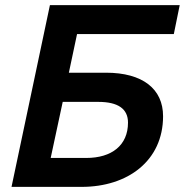

<svg xmlns="http://www.w3.org/2000/svg" viewBox="-20 -730 722 750"><path d="M25 0H299C479 0 617 -102 617 -276C617 -383 537 -446 394 -446H249L281 -597H659L682 -710H175ZM178 -113 225 -332H364C441 -332 480 -305 480 -251C480 -162 416 -113 317 -113Z"/></svg>

Font: Geist SemiBold
Style: Italic
Weight: 600
Italic angle: -12°
Designer: Basement.studio, Andrés Briganti, Mateo Zaragoza
Foundry: Basement.studio, Vercel, Andrés Briganti, Guido Ferreyra, Mateo Zaragoza
Version: Version 1.500